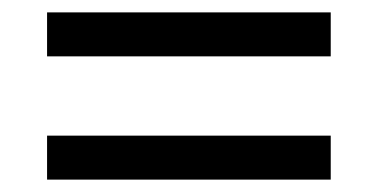

<svg xmlns="http://www.w3.org/2000/svg" viewBox="-20 -507 612 310"><path d="M56 -416V-487H514V-416ZM56 -217V-288H514V-217Z"/></svg>

Font: Noto Sans Symbols
Style: Regular
Weight: 400
Designer: Monotype Design Team
Foundry: Monotype Imaging Inc.
Version: Version 2.002